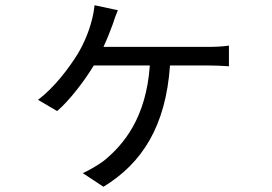

<svg xmlns="http://www.w3.org/2000/svg" viewBox="-20 -632 1040 733"><path d="M430 -593 341 -612C339 -593 335 -571 330 -553C320 -514 302 -468 276 -425C243 -372 187 -297 125 -251L198 -208C241 -244 300 -319 338 -382H552C538 -183 453 -80 375 -17C355 -2 317 20 296 29L375 81C523 -9 613 -151 629 -382H776C796 -382 828 -381 854 -379V-458C830 -454 797 -453 776 -453H375C389 -483 402 -516 411 -541C416 -558 422 -574 430 -593Z"/></svg>

Font: GenYoGothic2 TW R
Style: Regular
Weight: 400
Version: Version 2.100;PS 2.1;hotconv 16.6.51;makeotf.lib2.5.65220 DE